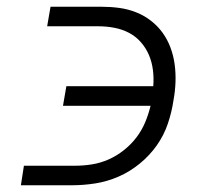

<svg xmlns="http://www.w3.org/2000/svg" viewBox="-20 -550 640 570"><path d="M42 0 51 -58H203Q228 -58 253 -62Q278 -66 302 -76.5Q326 -87 347.5 -104Q369 -121 385 -142Q401 -163 411 -187Q421 -211 427 -236H167L177 -294H435Q437 -318 434 -342Q431 -366 422 -387Q413 -408 398 -425Q383 -442 363 -452.5Q343 -463 319.5 -467.5Q296 -472 271 -472H120L130 -530H281Q308 -530 334 -526.5Q360 -523 384 -513.5Q408 -504 428 -488.5Q448 -473 462.5 -453Q477 -433 486 -409Q495 -385 498.5 -359Q502 -333 501 -306Q500 -279 495 -252Q490 -218 478.5 -183.5Q467 -149 445.5 -118.5Q424 -88 394.5 -64Q365 -40 331.5 -25.5Q298 -11 263 -5.5Q228 0 193 0Z"/></svg>

Font: Iosevka Curly Slab LtEx
Style: Italic
Weight: 300
Width: 7
Italic angle: -9°
Monospace: yes
Designer: Belleve Invis
Foundry: Belleve Invis
Version: Version 11.1.0; ttfautohint (v1.8.3)